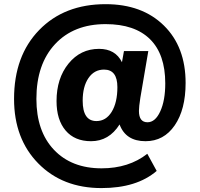

<svg xmlns="http://www.w3.org/2000/svg" viewBox="-20 -830 978 940"><path d="M476.6 90.8Q286.1 90.8 167.5 -29.8Q48.8 -150.4 48.8 -345.7Q48.8 -556.6 171.9 -683.1Q294.9 -809.6 497.1 -809.6Q675.8 -809.6 782.2 -705.1Q888.7 -600.6 888.7 -423.8Q888.7 -293.9 835.4 -216.3Q782.2 -138.7 692.4 -138.7Q595.7 -138.7 565.4 -220.7Q513.7 -138.7 425.8 -138.7Q345.7 -138.7 301.3 -190.9Q256.8 -243.2 256.8 -335Q256.8 -446.3 315.4 -518.6Q374 -590.8 464.8 -590.8Q544.9 -590.8 577.1 -525.4L586.9 -580.1H706.1L667 -350.6Q660.2 -306.6 660.2 -287.1Q660.2 -231.4 702.1 -231.4Q740.2 -231.4 764.6 -284.7Q789.1 -337.9 789.1 -421.9Q789.1 -564.5 714.4 -638.2Q639.6 -711.9 497.1 -711.9Q340.8 -711.9 249.5 -613.8Q158.2 -515.6 158.2 -345.7Q158.2 -187.5 244.1 -96.7Q330.1 -5.9 477.5 -5.9Q610.4 -5.9 701.2 -77.1L747.1 6.8Q649.4 90.8 476.6 90.8ZM384.8 -336.9Q384.8 -237.3 452.1 -237.3Q499 -237.3 526.9 -282.7Q554.7 -328.1 554.7 -403.3Q554.7 -489.3 489.3 -489.3Q441.4 -489.3 413.1 -447.8Q384.8 -406.2 384.8 -336.9Z"/></svg>

Font: Min Sans Bold
Style: Regular
Weight: 700
Designer: Jinseong-Kim, NotoSansCJK, Nunito
Foundry: Jinseong-Kim
Version: Version 1.400;Glyphs 3.1.2 (3151)